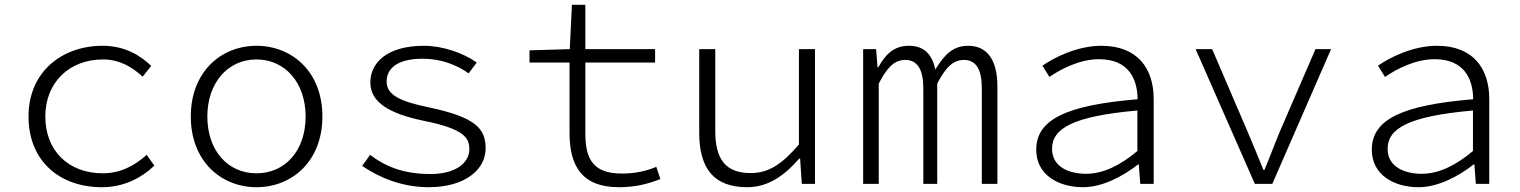

<svg xmlns="http://www.w3.org/2000/svg" viewBox="-20 -767 6340 801"><path d="M99 -281C99 -94 230 14 405 14C491 14 565 -20 624 -76L592 -121C543 -77 483 -44 409 -44C265 -44 169 -139 169 -281C169 -421 267 -519 410 -519C475 -519 528 -491 575 -447L611 -492C565 -536 501 -576 408 -576C239 -576 99 -468 99 -281Z M776 -281C776 -94 903 14 1050 14C1198 14 1325 -94 1325 -281C1325 -468 1198 -576 1050 -576C903 -576 776 -468 776 -281ZM1255 -281C1255 -139 1170 -44 1050 -44C930 -44 845 -139 845 -281C845 -421 930 -519 1050 -519C1170 -519 1255 -421 1255 -281Z M1491 -75C1559 -28 1655 14 1768 14C1921 14 2006 -60 2006 -148C2006 -232 1962 -278 1770 -319C1648 -344 1593 -371 1593 -427C1593 -476 1630 -522 1744 -522C1819 -522 1884 -497 1935 -461L1969 -506C1915 -545 1828 -576 1749 -576C1597 -576 1525 -507 1525 -423C1525 -340 1604 -293 1748 -263C1917 -229 1938 -192 1938 -144C1938 -89 1883 -41 1776 -41C1662 -41 1587 -73 1524 -121Z M2356 -213C2356 -78 2405 14 2562 14C2632 14 2684 0 2735 -20L2718 -71C2675 -53 2630 -43 2574 -43C2454 -43 2422 -104 2422 -211V-506H2713V-562H2422V-747H2366L2357 -562L2189 -557V-506H2356Z M2897 -213C2897 -61 2961 14 3097 14C3186 14 3254 -36 3314 -105H3318L3325 0H3380V-562H3313V-164C3242 -82 3187 -45 3112 -45C3007 -45 2964 -102 2964 -222V-562H2897Z M3581 -562V0H3646V-418C3680 -484 3710 -517 3757 -517C3807 -517 3832 -477 3832 -399V0H3890V-418C3924 -484 3955 -517 4002 -517C4052 -517 4076 -477 4076 -399V0H4141V-406C4141 -519 4097 -576 4019 -576C3956 -576 3920 -539 3882 -477C3868 -544 3832 -576 3772 -576C3709 -576 3674 -540 3644 -486H3641L3635 -562Z M4303 -142C4303 -38 4395 14 4498 14C4579 14 4664 -31 4728 -81H4731L4737 0H4793V-354C4793 -481 4726 -576 4575 -576C4475 -576 4379 -528 4329 -493L4358 -446C4406 -479 4484 -520 4565 -520C4687 -520 4725 -440 4726 -353C4426 -328 4303 -268 4303 -142ZM4725 -137C4651 -75 4581 -42 4511 -42C4439 -42 4369 -71 4369 -146C4369 -231 4455 -282 4725 -306Z M4968 -562 5215 0H5288L5533 -562H5468L5321 -222C5297 -165 5277 -110 5255 -58H5251C5230 -110 5207 -165 5183 -222L5037 -562Z M5703 -142C5703 -38 5795 14 5898 14C5979 14 6064 -31 6128 -81H6131L6137 0H6193V-354C6193 -481 6126 -576 5975 -576C5875 -576 5779 -528 5729 -493L5758 -446C5806 -479 5884 -520 5965 -520C6087 -520 6125 -440 6126 -353C5826 -328 5703 -268 5703 -142ZM6125 -137C6051 -75 5981 -42 5911 -42C5839 -42 5769 -71 5769 -146C5769 -231 5855 -282 6125 -306Z"/></svg>

Font: Kawkab Mono Light
Style: Regular
Weight: 300
Monospace: yes
Designer: Abdullah Arif
Foundry: Abdullah Arif
Version: Version 1.000;PS 000.500;hotconv 1.0.88;makeotf.lib2.5.64775